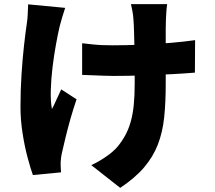

<svg xmlns="http://www.w3.org/2000/svg" viewBox="-20 -824 1040 928"><path d="M788 -804Q785 -785 784 -766Q783 -747 782 -730Q781 -715 781 -684.5Q781 -654 781 -616Q781 -578 781 -539.5Q781 -501 781 -468.5Q781 -436 781 -418Q781 -328 773.5 -256.5Q766 -185 743 -125.5Q720 -66 676.5 -15Q633 36 561 84L421 -26Q453 -40 490 -65Q527 -90 549 -116Q571 -143 586.5 -172Q602 -201 612 -236.5Q622 -272 626.5 -316.5Q631 -361 631 -419Q631 -449 631 -492Q631 -535 630 -581Q629 -627 628 -666.5Q627 -706 625 -730Q624 -749 620 -770.5Q616 -792 613 -804ZM377 -615Q403 -612 426.5 -609.5Q450 -607 473.5 -606Q497 -605 523 -605Q589 -605 663.5 -608Q738 -611 806.5 -617Q875 -623 923 -630L922 -473Q876 -469 810 -465.5Q744 -462 670.5 -459.5Q597 -457 527 -457Q507 -457 482 -458Q457 -459 430.5 -460Q404 -461 377 -462ZM295 -786Q288 -765 280 -738.5Q272 -712 268 -695Q260 -661 250.5 -609Q241 -557 234 -499.5Q227 -442 225.5 -388.5Q224 -335 231 -297Q241 -315 253 -342.5Q265 -370 276 -392L350 -344Q334 -297 320.5 -249.5Q307 -202 297 -160.5Q287 -119 280 -88Q277 -76 275 -60.5Q273 -45 273 -37Q273 -29 273.5 -16Q274 -3 275 9L139 22Q128 -8 113.5 -62Q99 -116 89 -180.5Q79 -245 79 -306Q79 -389 84 -465Q89 -541 96 -603.5Q103 -666 109 -706Q113 -729 114 -755Q115 -781 116 -803Z"/></svg>

Font: Noto Sans SC Black
Style: Regular
Weight: 900
Designer: Ryoko NISHIZUKA  (kana, bopomofo & ideographs); Paul D. Hunt (Latin, Greek & Cyrillic); Sandoll Communications , Soo-you
Foundry: Adobe
Version: Version 2.004-H2;hotconv 1.0.118;makeotfexe 2.5.65603